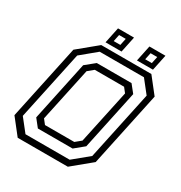

<svg xmlns="http://www.w3.org/2000/svg" viewBox="-191 -966 1036 1101"><g transform="rotate(30 326.5 -415.5)"><path d="M86 0 5 -103 110 -597 235 -700H567L648 -597L543 -103L418 0ZM185 -141.5H379L416 -172L492 -528L468 -558.5H274L237 -528L161 -172ZM114.5 -40H407L508.5 -123.5L605.5 -579L539.5 -662.5H246.5L145.5 -579L48.5 -123.5ZM159.5 -104 119.5 -154.5 203 -548 264.5 -598H494.5L534.5 -548L451 -154.5L389.5 -104ZM456.5 -726 478.5 -831H584.5L562.5 -726ZM248.5 -726 270.5 -831H376.5L354.5 -726ZM285.5 -755.5H329.5L339 -801H295ZM494 -755.5H538L547.5 -801H503.5Z"/></g></svg>

Font: Tourney
Style: Italic
Weight: 400
Italic angle: -12°
Version: Version 1.015